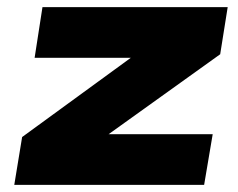

<svg xmlns="http://www.w3.org/2000/svg" viewBox="-20 -518 666 538"><path d="M20 0 42 -134 411 -403 397 -356H77L99 -498H618L597 -366L223 -98L237 -142H576L552 0Z"/></svg>

Font: Nunito Sans 10pt Expanded Black
Style: Italic
Weight: 900
Width: 7
Italic angle: -9°
Designer: Vernon Adams
Foundry: Vernon Adams
Version: Version 3.101;gftools[0.9.27]